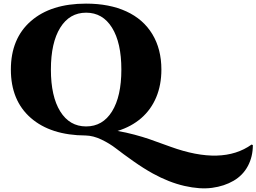

<svg xmlns="http://www.w3.org/2000/svg" viewBox="-20 -734 1416 1060"><path d="M1369 64 1376 67Q1376 131 1348.5 182.5Q1321 234 1269.5 264Q1218 294 1151 303Q1084 312 998.5 292.5Q913 273 824 224Q773 196 715 155Q657 114 621 86Q585 58 540 36.5Q495 15 453 14Q260 13 150 -83Q40 -179 40 -350Q40 -521 150.5 -617.5Q261 -714 455 -714Q584 -714 677.5 -671Q771 -628 821 -545.5Q871 -463 871 -350Q871 -265 842.5 -197Q814 -129 760 -82Q706 -35 629 -11Q676 -3 722.5 9.5Q769 22 804 34Q839 46 921 76Q1207 180 1369 64ZM312.5 -581Q261 -498 261 -350Q261 -202 312.5 -119Q364 -36 455.5 -36Q547 -36 598.5 -119Q650 -202 650 -350Q650 -498 598.5 -581Q547 -664 455.5 -664Q364 -664 312.5 -581Z"/></svg>

Font: Cinzel Decorative Black
Style: Regular
Weight: 900
Designer: Natanael Gama
Version: Version 1.001;PS 001.001;hotconv 1.0.56;makeotf.lib2.0.21325